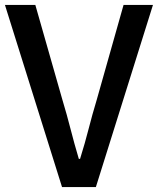

<svg xmlns="http://www.w3.org/2000/svg" viewBox="-22 -757 639 777"><path d="M229 0 -2 -737H121L230 -355Q249 -292 263.5 -235Q278 -178 297 -114H302Q322 -178 336.5 -235Q351 -292 370 -355L478 -737H597L366 0Z"/></svg>

Font: Source Han Sans SC Medium
Style: Regular
Weight: 500
Designer: Ryoko NISHIZUKA 西塚涼子 (kana, bopomofo & ideographs); Paul D. Hunt (Latin, Greek & Cyrillic); Sandoll Communications 산돌커뮤니
Foundry: Adobe
Version: Version 2.004;hotconv 1.0.118;makeotfexe 2.5.65603